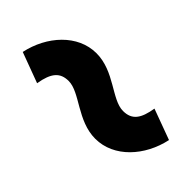

<svg xmlns="http://www.w3.org/2000/svg" viewBox="-12 -687 738 738"><g transform="rotate(45 356.5 -318.0)"><path d="M38 -239 162 -193C173 -259 196 -285 242 -285C304 -285 373 -200 471 -200C572 -200 652 -289 675 -397L550 -443C540 -381 520 -351 471 -351C409 -351 341 -436 242 -436C141 -436 61 -347 38 -239Z"/></g></svg>

Font: LT Wave Alt Black
Style: Regular
Weight: 900
Designer: Daniel Lyons
Version: Version 2.5 (Glyphs App)